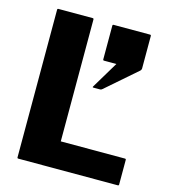

<svg xmlns="http://www.w3.org/2000/svg" viewBox="-106 -784 761 867"><g transform="rotate(15 275.0 -350.0)"><path d="M336.5 -397.5H304.5Q299 -397.5 302 -402.5L377 -527.5H319.5Q314.5 -527.5 314.5 -532.5V-690Q314.5 -695 319.5 -695H489.5Q494.5 -695 494.5 -690V-537.5Q494.5 -532.5 490 -527.5L346.5 -402.5Q341 -397.5 336.5 -397.5ZM60 -700H220Q225 -700 225 -695V-125H525Q530 -125 530 -120V-5Q530 0 525 0H60Q55 0 55 -5V-695Q55 -700 60 -700Z"/></g></svg>

Font: MFEK Sans
Style: Bold
Weight: 700
Designer: Owen Earl
Foundry: indestructible type*
Version: Version 0.001; ttfautohint (v1.8.4.7-5d5b)